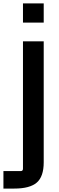

<svg xmlns="http://www.w3.org/2000/svg" viewBox="-60 -853 343 1120"><path d="M74 -721V-833H195V-721ZM74 131V-612H195V94Q195 177 154.5 212Q114 247 23 247H-40V145H61Q74 145 74 131Z"/></svg>

Font: Kdam Thmor Pro
Style: Regular
Weight: 400
Designer: Sovichet Tep, Longdey Hak
Foundry: Anagata Design
Version: Version 1.003; ttfautohint (v1.8.4.7-5d5b)